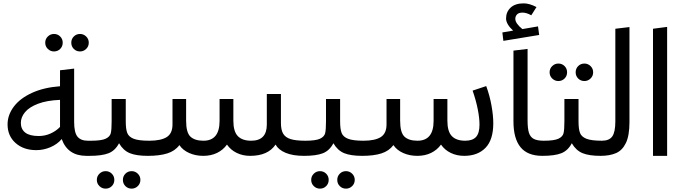

<svg xmlns="http://www.w3.org/2000/svg" viewBox="-20 -927 4058 1142"><path d="M533 -44 513 0H494Q383 0 347 -100Q321 -69 280 -51.5Q239 -34 196 -34Q120 -34 72.5 -76.5Q25 -119 25 -187Q25 -243 62 -292.5Q99 -342 170 -374.5Q241 -407 337 -414V-509L421 -519V-202Q421 -138 441 -114Q461 -90 502 -90H521ZM337 -172V-333Q259 -330 206.5 -310Q154 -290 129 -260Q104 -230 104 -196Q104 -159 130 -138.5Q156 -118 210 -118Q248 -118 281 -133Q314 -148 337 -172ZM249 -673Q249 -695 264.5 -710Q280 -725 301 -725Q323 -725 338 -710Q353 -695 353 -673Q353 -651 338 -636Q323 -621 301 -621Q280 -621 264.5 -636Q249 -651 249 -673ZM404 -673Q404 -695 419 -710Q434 -725 456 -725Q477 -725 492.5 -710Q508 -695 508 -673Q508 -651 492.5 -636Q477 -621 456 -621Q434 -621 419 -636Q404 -651 404 -673Z M879 -45 859 0Q791 0 752 -16Q713 -32 688 -75Q665 -31 625.5 -15.5Q586 0 513 0L493 -45L522 -90Q583 -90 608.5 -102Q634 -114 639 -135Q644 -156 644 -205V-338H728V-205Q728 -159 737 -136Q746 -113 775.5 -101.5Q805 -90 867 -90ZM556 143Q556 121 571.5 106Q587 91 608 91Q630 91 645 106Q660 121 660 143Q660 165 645 180Q630 195 608 195Q587 195 571.5 180Q556 165 556 143ZM711 143Q711 121 726 106Q741 91 763 91Q784 91 799.5 106Q815 121 815 143Q815 165 799.5 180Q784 195 763 195Q741 195 726 180Q711 165 711 143Z M1808 -47 1788 0Q1722 0 1679 -18Q1636 -36 1619 -67Q1574 0 1468 0Q1424 0 1388 -17.5Q1352 -35 1330 -67Q1307 -35 1271 -17.5Q1235 0 1189 0Q1143 0 1105 -17Q1067 -34 1047 -64Q1021 -29 975 -14.5Q929 0 859 0L839 -46L868 -90Q937 -90 971.5 -111.5Q1006 -133 1006 -187V-338H1087V-209Q1087 -138 1113 -114Q1139 -90 1190 -90Q1286 -90 1286 -208V-338H1368V-209Q1368 -145 1394.5 -117.5Q1421 -90 1474 -90Q1567 -90 1567 -186V-368H1651V-195Q1651 -154 1664.5 -131.5Q1678 -109 1709 -99.5Q1740 -90 1796 -90Z M2154 -45 2134 0Q2066 0 2027 -16Q1988 -32 1963 -75Q1940 -31 1900.5 -15.5Q1861 0 1788 0L1768 -45L1797 -90Q1858 -90 1883.5 -102Q1909 -114 1914 -135Q1919 -156 1919 -205V-338H2003V-205Q2003 -159 2012 -136Q2021 -113 2050.5 -101.5Q2080 -90 2142 -90ZM1831 143Q1831 121 1846.5 106Q1862 91 1883 91Q1905 91 1920 106Q1935 121 1935 143Q1935 165 1920 180Q1905 195 1883 195Q1862 195 1846.5 180Q1831 165 1831 143ZM1986 143Q1986 121 2001 106Q2016 91 2038 91Q2059 91 2074.5 106Q2090 121 2090 143Q2090 165 2074.5 180Q2059 195 2038 195Q2016 195 2001 180Q1986 165 1986 143Z M2914 -194Q2914 -95 2867.5 -47.5Q2821 0 2741 0Q2697 0 2661 -17.5Q2625 -35 2603 -67Q2580 -35 2544 -17.5Q2508 0 2462 0Q2416 0 2378 -17Q2340 -34 2320 -64Q2294 -29 2248.5 -14.5Q2203 0 2134 0L2114 -46L2142 -90Q2210 -90 2244.5 -111.5Q2279 -133 2279 -187V-338H2360V-209Q2360 -138 2386 -114Q2412 -90 2463 -90Q2559 -90 2559 -208V-338H2641V-209Q2641 -145 2667.5 -117.5Q2694 -90 2747 -90Q2791 -90 2811.5 -112.5Q2832 -135 2832 -186Q2832 -225 2821.5 -278Q2811 -331 2791 -388L2872 -415Q2893 -358 2903.5 -298.5Q2914 -239 2914 -194Z M3034 -626 3118 -636V-211Q3118 -163 3126 -137.5Q3134 -112 3154.5 -101Q3175 -90 3214 -90L3226 -45L3206 0Q3118 0 3076 -51.5Q3034 -103 3034 -205ZM3187 -719 2974 -684 2968 -734 3032 -745Q3012 -763 3001 -781.5Q2990 -800 2990 -817Q2990 -856 3017 -881.5Q3044 -907 3095 -907Q3129 -907 3171 -885L3140 -836Q3112 -852 3088 -852Q3065 -852 3055 -841Q3045 -830 3045 -815Q3045 -788 3087 -754L3180 -770Z M3572 -45 3552 0Q3484 0 3445 -16Q3406 -32 3381 -75Q3358 -31 3318.5 -15.5Q3279 0 3206 0L3186 -45L3215 -90Q3276 -90 3301.5 -102Q3327 -114 3332 -135Q3337 -156 3337 -205V-338H3421V-205Q3421 -159 3430 -136Q3439 -113 3468.5 -101.5Q3498 -90 3560 -90ZM3249 -497Q3249 -519 3264.5 -534Q3280 -549 3301 -549Q3323 -549 3338 -534Q3353 -519 3353 -497Q3353 -475 3338 -460Q3323 -445 3301 -445Q3280 -445 3264.5 -460Q3249 -475 3249 -497ZM3404 -497Q3404 -519 3419 -534Q3434 -549 3456 -549Q3477 -549 3492.5 -534Q3508 -519 3508 -497Q3508 -475 3492.5 -460Q3477 -445 3456 -445Q3434 -445 3419 -460Q3404 -475 3404 -497Z M3532 -45 3560 -90Q3604 -90 3622 -116Q3640 -142 3640 -205V-756L3724 -766V-201Q3724 -121 3703 -77Q3682 -33 3644.5 -16.5Q3607 0 3552 0Z M3864 0V-756L3948 -767V0Z"/></svg>

Font: FiraGOUPP
Style: Medium
Weight: 400
Designer: bBox Type
Foundry: bBox Type GmbH
Version: Version 1.001